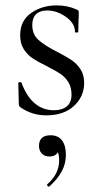

<svg xmlns="http://www.w3.org/2000/svg" viewBox="-20 -418 378 714"><path d="M191 -226Q226 -208 245.5 -195Q265 -182 279 -161Q293 -140 293 -110Q293 -59 255 -24Q217 11 152 11Q99 11 56 -19Q50 -23 50 -31L48 -109Q48 -112 53.5 -112.5Q59 -113 60 -110Q79 -59 109.5 -33.5Q140 -8 180 -8Q211 -8 228.5 -22.5Q246 -37 246 -66Q246 -94 233.5 -113.5Q221 -133 203 -144.5Q185 -156 154 -172Q121 -188 101.5 -201Q82 -214 68.5 -235Q55 -256 55 -287Q55 -341 95.5 -369.5Q136 -398 191 -398Q231 -398 264 -383Q270 -381 271.5 -378.5Q273 -376 273 -372Q273 -352 272 -341L271 -299Q271 -297 265 -297Q259 -297 259 -299Q259 -331 225.5 -355Q192 -379 155 -379Q129 -379 114.5 -365.5Q100 -352 100 -325Q100 -290 123 -269.5Q146 -249 191 -226ZM161 276Q158 276 156 272.5Q154 269 156 267Q200 229 200 178Q200 158 195 149Q190 140 179 135L197 129Q199 146 190 155Q181 164 164 164Q146 164 135.5 153Q125 142 125 125Q125 85 168 85Q196 85 210.5 104Q225 123 225 158Q225 191 209.5 219.5Q194 248 164 275Q163 276 161 276Z"/></svg>

Font: Cormorant
Style: Regular
Weight: 400
Designer: Christian Thalmann (Catharsis Fonts)
Foundry: Catharsis Fonts
Version: Version 4.000